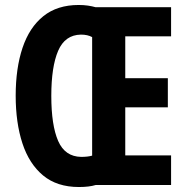

<svg xmlns="http://www.w3.org/2000/svg" viewBox="-20 -743 749 771"><path d="M296 -723Q316 -723 333 -720.5Q350 -718 364 -714H667V-597H483V-429H654V-312H483V-119H667V0H364Q351 4 334 6Q317 8 297 8Q209 8 153 -38.5Q97 -85 70 -167.5Q43 -250 43 -359Q43 -469 70.5 -551Q98 -633 154 -678Q210 -723 296 -723ZM305 -604Q241 -603 213.5 -539Q186 -475 186 -358Q186 -240 213.5 -177Q241 -114 306 -113Q332 -113 350 -118V-594Q332 -604 305 -604Z"/></svg>

Font: Noto Sans ExtraCondensed
Style: Bold
Weight: 700
Width: 2
Designer: Monotype Design Team
Foundry: Monotype Imaging Inc.
Version: Version 2.013; ttfautohint (v1.8.4.7-5d5b)